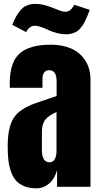

<svg xmlns="http://www.w3.org/2000/svg" viewBox="-20 -973 523 1000"><path d="M168.5 7.8Q132.8 7.8 106.2 -3.2Q79.6 -14.2 63.2 -32.7Q46.9 -51.3 37.1 -79.6Q27.3 -107.9 23.7 -138.9Q20 -169.9 20 -210Q20 -310.1 51.3 -358.6Q82.5 -407.2 166.5 -436L274.9 -473.1V-548.3Q274.9 -607.4 236.3 -607.4Q201.2 -607.4 201.2 -559.6V-515.6H31.2Q30.8 -521 30.8 -539.6Q30.8 -647.5 81.5 -693.8Q132.3 -740.2 245.6 -740.2Q305.2 -740.2 351.1 -720Q397 -699.7 424.1 -658Q451.2 -616.2 451.2 -558.1V0H277.3V-86.9Q264.6 -41.5 235.6 -16.8Q206.5 7.8 168.5 7.8ZM326.2 -794.4Q300.8 -794.4 274.9 -801.3Q249 -808.1 231.9 -816.7Q214.8 -825.2 195.3 -832Q175.8 -838.9 161.1 -838.9Q133.3 -838.9 116.2 -805.7L43.9 -843.8Q54.2 -869.6 63.5 -886.2Q72.8 -902.8 86.7 -919.7Q100.6 -936.5 119.9 -944.6Q139.2 -952.6 164.6 -952.6Q195.3 -952.6 226.1 -942.4Q256.8 -932.1 281.2 -921.9Q305.7 -911.6 320.8 -911.6Q348.1 -911.6 366.2 -948.2L447.3 -921.9Q440.9 -904.3 436.8 -893.8Q432.6 -883.3 425.5 -868.2Q418.5 -853 412.4 -843.8Q406.2 -834.5 397 -824Q387.7 -813.5 377.9 -807.9Q368.2 -802.2 354.7 -798.3Q341.3 -794.4 326.2 -794.4ZM237.3 -127.9Q256.8 -127.9 265.6 -144.5Q274.4 -161.1 274.4 -185.1V-389.2Q235.4 -373.5 216.8 -350.6Q198.2 -327.6 198.2 -287.1V-192.9Q198.2 -127.9 237.3 -127.9Z"/></svg>

Font: Anton
Style: Regular
Weight: 400
Designer: Vernon Adams, Tural Alisoy
Foundry: Vernon Adams
Version: Version 2.300